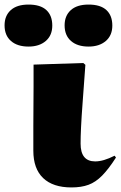

<svg xmlns="http://www.w3.org/2000/svg" viewBox="-97 -807 528 841"><path d="M216 14Q135 14 92 -27Q49 -68 49 -147Q49 -155 49 -184Q49 -213 49 -254.5Q49 -296 49.5 -341.5Q50 -387 50 -427Q50 -467 50 -493.5Q50 -520 50 -524L268 -531L277 -523Q270 -425 265 -359Q260 -293 258 -250Q256 -207 256 -178Q256 -100 320 -100Q356 -100 405 -125L411 -117Q379 -67 350.5 -38Q322 -9 290.5 2.5Q259 14 216 14ZM291 -603Q242 -603 214 -627.5Q186 -652 186 -696Q186 -738 213 -762.5Q240 -787 291 -787Q343 -787 369 -763Q395 -739 395 -695Q395 -652 366.5 -627.5Q338 -603 291 -603ZM28 -603Q-21 -603 -49 -627.5Q-77 -652 -77 -696Q-77 -738 -50 -762.5Q-23 -787 28 -787Q80 -787 106 -763Q132 -739 132 -695Q132 -652 103.5 -627.5Q75 -603 28 -603Z"/></svg>

Font: Display Black
Style: Regular
Weight: 900
Designer: Latin by Veronika Burian and Jose Scaglione. Greek by Irene Vlachou. Cyrillic by Vera Evstafieva.
Foundry: TypeTogether
Version: Version 3.002